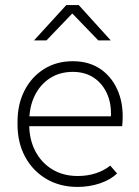

<svg xmlns="http://www.w3.org/2000/svg" viewBox="-20 -726 546 756"><path d="M285 10Q216 10 162.5 -21.5Q109 -53 79 -108.5Q49 -164 49 -236V-246Q49 -316 76.5 -369.5Q104 -423 153 -454Q202 -485 267 -485Q332 -485 378 -452.5Q424 -420 446.5 -362.5Q469 -305 461 -229H82V-268H435L415 -246Q422 -306 404.5 -350Q387 -394 351.5 -418.5Q316 -443 267 -443Q215 -443 176.5 -418Q138 -393 116.5 -349Q95 -305 95 -246V-236Q95 -177 119 -131Q143 -85 186 -59Q229 -33 286 -33Q325 -33 358 -44Q391 -55 414 -74L441 -43Q415 -18 373.5 -4Q332 10 285 10ZM114 -567 241 -706H290L416 -567H367L251 -687H278L163 -567Z"/></svg>

Font: SUSE Thin ExtraLight
Style: Regular
Weight: 250
Version: Version 1.000